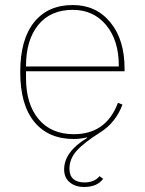

<svg xmlns="http://www.w3.org/2000/svg" viewBox="-20 -538 573 760"><path d="M313 202.1Q278.3 202.1 256.1 183.8Q233.9 165.5 233.9 132.8Q233.9 62.5 325.2 7.8L324.2 5.9Q297.9 12.2 272 12.2Q171.4 12.2 115.7 -55.7Q60.1 -123.5 60.1 -252.9Q60.1 -381.3 114.7 -449.7Q169.4 -518.1 268.1 -518.1Q360.4 -518.1 416.7 -449.7Q473.1 -381.3 473.1 -266.1V-255.9H83V-229Q83 -126 132.8 -66.4Q182.6 -6.8 272 -6.8Q400.4 -6.8 446.8 -130.9L464.8 -124Q437.5 -51.8 377 -14.2Q312 26.9 283.4 58.8Q254.9 90.8 254.9 129.9Q254.9 157.2 270.5 170.7Q286.1 184.1 314 184.1Q354 184.1 374 159.2L388.2 169.9Q364.7 202.1 313 202.1ZM83 -274.9H450.2V-278.8Q450.2 -378.4 400.1 -438.7Q350.1 -499 268.1 -499Q180.2 -499 131.6 -439.5Q83 -379.9 83 -276.9Z"/></svg>

Font: Anuphan Thin
Style: Regular
Weight: 250
Designer: Mike Abbink, Paul van der Laan, Pieter van Rosmalen, Mint Tantisuwanna
Foundry: Bold Monday; Cadson Demak
Version: Version 3.002;hotconv 1.0.109;makeotfexe 2.5.65596